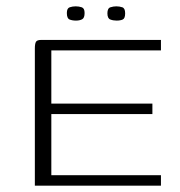

<svg xmlns="http://www.w3.org/2000/svg" viewBox="-20 -586 568 606"><path d="M90 0V-433Q90 -448 93.5 -454Q97 -460 110 -460H488V-427H142V-259H461V-226H142V-33H488V0ZM348 -521Q337 -521 328 -524.5Q319 -528 319 -544Q319 -560 328.5 -563Q338 -566 347 -566Q357 -566 366 -563Q375 -560 375 -544Q375 -528 367.5 -524.5Q360 -521 348 -521ZM220 -521Q208 -521 199.5 -524.5Q191 -528 191 -545Q191 -560 200 -563Q209 -566 219 -566Q229 -566 238 -563Q247 -560 247 -545Q247 -529 239 -525Q231 -521 220 -521Z"/></svg>

Font: Genos Thin Light
Style: Regular
Weight: 300
Version: Version 1.010